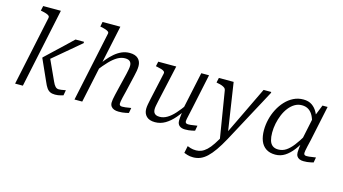

<svg xmlns="http://www.w3.org/2000/svg" viewBox="-102 -1148 3161 1771"><g transform="rotate(15 1478.5 -263.0)"><path d="M400 -110 302 -324 274 -274Q324 -316 373.5 -357.5Q423 -399 472.5 -441Q522 -483 571 -524V-537H490Q449 -497 407 -457.5Q365 -418 323 -378.5Q281 -339 239 -299L238 -294L329 -91Q343 -57 357.5 -36Q372 -15 391 -6Q410 3 438 3Q453 3 466.5 1Q480 -1 493 -4.5Q506 -8 516 -11L525 -62Q517 -61 506.5 -59Q496 -57 484 -55Q472 -53 459 -53Q450 -53 441.5 -56.5Q433 -60 426 -67.5Q419 -75 412.5 -85.5Q406 -96 400 -110ZM57 0H131L291 -758H122L112 -712L122 -710Q148 -705 165.5 -699Q183 -693 191.5 -685.5Q200 -678 198 -666Z M624 0H698L859 -758H689L680 -712L689 -710Q715 -705 732.5 -699Q750 -693 759 -685.5Q768 -678 765 -666ZM1063 -193 1100 -352Q1107 -380 1111 -404.5Q1115 -429 1115 -450Q1115 -494 1087.5 -520.5Q1060 -547 1006 -547Q967 -547 932 -532Q897 -517 864.5 -489.5Q832 -462 801 -424.5Q770 -387 739 -342L752 -313Q795 -369 832.5 -408Q870 -447 905.5 -467.5Q941 -488 977 -488Q1010 -488 1024.5 -473.5Q1039 -459 1039 -433Q1039 -417 1035.5 -399Q1032 -381 1026 -353L990 -205Q980 -164 974 -137.5Q968 -111 965 -93.5Q962 -76 962 -62Q962 -40 972.5 -25.5Q983 -11 1001.5 -4Q1020 3 1045 3Q1063 3 1080 1.5Q1097 0 1112.5 -3.5Q1128 -7 1141 -10L1150 -60Q1140 -59 1126 -56.5Q1112 -54 1096.5 -52Q1081 -50 1065 -50Q1052 -50 1045 -55.5Q1038 -61 1038 -73Q1038 -81 1040.5 -96Q1043 -111 1048.5 -134.5Q1054 -158 1063 -193Z M1374 -185Q1368 -157 1364.5 -138.5Q1361 -120 1361 -105Q1361 -87 1367.5 -74.5Q1374 -62 1387.5 -55.5Q1401 -49 1423 -49Q1459 -49 1494 -69.5Q1529 -90 1565 -130Q1601 -170 1641 -227L1654 -198Q1616 -136 1576 -89.5Q1536 -43 1491 -16.5Q1446 10 1394 10Q1340 10 1312.5 -17Q1285 -44 1285 -88Q1285 -108 1289.5 -132Q1294 -156 1300 -184L1357 -444Q1360 -457 1351 -465Q1342 -473 1324.5 -478.5Q1307 -484 1282 -489L1270 -491L1280 -537H1452ZM1694 -201Q1686 -163 1680 -137Q1674 -111 1671 -95.5Q1668 -80 1668 -73Q1668 -61 1675 -55.5Q1682 -50 1695 -50Q1720 -50 1743 -54.5Q1766 -59 1782 -60L1773 -10Q1760 -7 1745 -3.5Q1730 0 1713.5 1.5Q1697 3 1679 3Q1646 3 1626 -13Q1606 -29 1606 -62Q1606 -70 1607 -84.5Q1608 -99 1610.5 -119Q1613 -139 1617 -163L1611 -161L1691 -537H1765Z M2017 24 2050 -15 2073 -55 2000 -537H1859L1849 -491L1860 -488Q1885 -484 1902 -477.5Q1919 -471 1929 -463Q1939 -455 1941 -442ZM2054 -55 2042 -49Q2008 14 1980.5 55.5Q1953 97 1928 120Q1903 143 1878.5 153Q1854 163 1828 163Q1797 163 1775 156Q1753 149 1744 145L1730 213Q1739 217 1762.5 224.5Q1786 232 1818 232Q1854 232 1886 219Q1918 206 1949 177Q1980 148 2013 101Q2046 54 2083 -14Q2111 -66 2139 -118Q2167 -170 2194.5 -221.5Q2222 -273 2249.5 -324Q2277 -375 2304.5 -426Q2332 -477 2359 -528V-537H2286Q2257 -477 2228 -416.5Q2199 -356 2170 -295.5Q2141 -235 2112 -175Q2083 -115 2054 -55Z M2830 -376 2801 -337Q2792 -386 2775 -420.5Q2758 -455 2731 -473.5Q2704 -492 2665 -492Q2628 -492 2597 -473.5Q2566 -455 2541 -423Q2516 -391 2499 -350Q2482 -309 2473 -265Q2464 -221 2464 -178Q2464 -135 2473 -104Q2482 -73 2503 -57Q2524 -41 2557 -41Q2598 -41 2631.5 -63Q2665 -85 2697.5 -127Q2730 -169 2766 -230L2781 -200Q2749 -137 2712.5 -89Q2676 -41 2634.5 -14.5Q2593 12 2543 12Q2490 12 2454.5 -11.5Q2419 -35 2402 -78Q2385 -121 2385 -181Q2385 -231 2397.5 -283Q2410 -335 2434.5 -382.5Q2459 -430 2493.5 -467Q2528 -504 2571 -525.5Q2614 -547 2665 -547Q2714 -547 2747 -524.5Q2780 -502 2800.5 -463.5Q2821 -425 2830 -376ZM2897 -538 2826 -201Q2817 -163 2811 -137Q2805 -111 2802.5 -95.5Q2800 -80 2800 -73Q2800 -61 2806.5 -55.5Q2813 -50 2827 -50Q2851 -50 2874 -54.5Q2897 -59 2914 -60L2905 -10Q2892 -7 2876.5 -3.5Q2861 0 2845 1.5Q2829 3 2811 3Q2789 3 2772.5 -4Q2756 -11 2747 -25.5Q2738 -40 2738 -62Q2738 -74 2740.5 -102.5Q2743 -131 2748 -165L2742 -163L2793 -406L2798 -413L2848 -538Z"/></g></svg>

Font: Roboto Serif 20pt Light
Style: Italic
Weight: 300
Italic angle: -10°
Version: Version 1.007